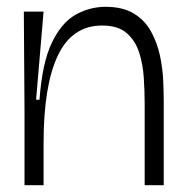

<svg xmlns="http://www.w3.org/2000/svg" viewBox="-20 -544 546 564"><path d="M52 0V-218L50 -510H108L86 -251H96Q104 -360 132.5 -419Q161 -478 202.5 -501Q244 -524 290 -524Q341 -524 373.5 -504Q406 -484 424 -451Q442 -418 450 -380Q458 -342 459.5 -305.5Q461 -269 461 -242V0H405V-238Q405 -274 402.5 -314Q400 -354 389 -389Q378 -424 352.5 -446.5Q327 -469 280 -469Q192 -469 150 -381Q108 -293 108 -123V0Z"/></svg>

Font: Bricolage Grotesque 48pt ExtraLight
Style: Regular
Weight: 200
Designer: Mathieu Triay
Foundry: Atelier Triay
Version: Version 1.000; ttfautohint (v1.8.4.7-5d5b);gftools[0.9.32]